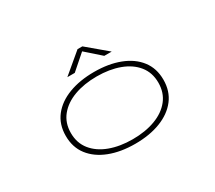

<svg xmlns="http://www.w3.org/2000/svg" viewBox="-129 -943 1357 1211"><g transform="rotate(-30 550.0 -338.0)"><path d="M551 11Q446 11 365.8 -20Q285.5 -51 240.2 -109.5Q195 -168 195 -251Q195 -334.5 240.5 -392.8Q286 -451 366.2 -481.5Q446.5 -512 551 -512Q656 -512 736 -481.2Q816 -450.5 861 -392.2Q906 -334 906 -251Q906 -168 861 -109.5Q816 -51 736 -20Q656 11 551 11ZM551 -22Q644 -22 715.8 -48.8Q787.5 -75.5 828.2 -126.8Q869 -178 869 -251Q869 -324 828 -375Q787 -426 715.2 -452.5Q643.5 -479 551 -479Q459 -479 387 -452.5Q315 -426 273.5 -375Q232 -324 232 -251Q232 -178 273.2 -126.8Q314.5 -75.5 386.5 -48.8Q458.5 -22 551 -22ZM389 -567.5 533 -688.5H568L712 -567.5H658L551 -662L443 -567.5Z"/></g></svg>

Font: Trispace Expanded Thin
Style: Regular
Weight: 100
Width: 7
Designer: Tyler Finck
Foundry: Etcetera Type Company
Version: Version 1.210; ttfautohint (v1.8.3)